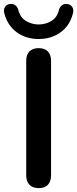

<svg xmlns="http://www.w3.org/2000/svg" viewBox="-58 -961 397 989"><path d="M141 8Q110 8 93.5 -9.5Q77 -27 77 -58V-647Q77 -679 93.5 -696Q110 -713 141 -713Q172 -713 188.5 -696Q205 -679 205 -647V-58Q205 -27 189 -9.5Q173 8 141 8ZM141 -760Q76 -760 28.5 -794.5Q-19 -829 -36 -893Q-41 -913 -31.5 -926Q-22 -939 -8 -940Q6 -942 15 -937.5Q24 -933 29 -926Q34 -919 36 -911Q46 -870 76.5 -852.5Q107 -835 141 -835Q176 -835 206 -852.5Q236 -870 246 -911Q248 -919 253 -926Q258 -933 267 -937.5Q276 -942 290 -940Q304 -939 313.5 -926Q323 -913 318 -893Q302 -829 254 -794.5Q206 -760 141 -760Z"/></svg>

Font: Nunito ExtraLight
Style: Bold
Weight: 700
Version: Version 3.602